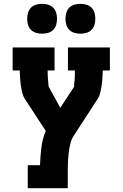

<svg xmlns="http://www.w3.org/2000/svg" viewBox="-20 -778 640 1003"><path d="M125 205V85H189Q190 62 191.5 39.5Q193 17 196 -6Q199 -29 204.5 -51Q210 -73 219 -94Q219 -94 219 -94Q219 -94 219 -94L112 -258Q101 -274 96.5 -293Q92 -312 89 -331.5Q86 -351 85 -370.5Q84 -390 83 -410Q83 -410 83 -410Q83 -410 83 -410H46V-530H265V-410H229Q229 -403 229 -395.5Q229 -388 229.5 -380Q230 -372 230.5 -364.5Q231 -357 232 -349.5Q233 -342 233 -334Q233 -326 237 -320L295 -215L366 -323Q366 -324 366.5 -324.5Q367 -325 367 -325Q367 -326 367 -326.5Q367 -327 367 -327Q367 -338 368.5 -348Q370 -358 370.5 -368.5Q371 -379 371 -389.5Q371 -400 371 -410H335V-530H554V-410H517Q517 -410 517 -410Q517 -410 517 -410Q516 -390 515 -370.5Q514 -351 511 -331.5Q508 -312 503.5 -293Q499 -274 488 -258L364 -67Q355 -54 350.5 -38.5Q346 -23 343 -7.5Q340 8 338.5 23.5Q337 39 336 55Q335 71 334.5 86.5Q334 102 334 118V205ZM400 -602Q384 -602 368.5 -606.5Q353 -611 342 -622Q331 -633 326.5 -648.5Q322 -664 322 -680Q322 -696 326.5 -711.5Q331 -727 342 -738Q353 -749 368.5 -753.5Q384 -758 400 -758Q416 -758 431.5 -753.5Q447 -749 458 -738Q469 -727 473.5 -711.5Q478 -696 478 -680Q478 -664 473.5 -648.5Q469 -633 458 -622Q447 -611 431.5 -606.5Q416 -602 400 -602ZM200 -602Q184 -602 168.5 -606.5Q153 -611 142 -622Q131 -633 126.5 -648.5Q122 -664 122 -680Q122 -696 126.5 -711.5Q131 -727 142 -738Q153 -749 168.5 -753.5Q184 -758 200 -758Q216 -758 231.5 -753.5Q247 -749 258 -738Q269 -727 273.5 -711.5Q278 -696 278 -680Q278 -664 273.5 -648.5Q269 -633 258 -622Q247 -611 231.5 -606.5Q216 -602 200 -602Z"/></svg>

Font: Iosevka Curly Slab HvEx
Style: Regular
Weight: 900
Width: 7
Monospace: yes
Designer: Belleve Invis
Foundry: Belleve Invis
Version: Version 11.1.0; ttfautohint (v1.8.3)